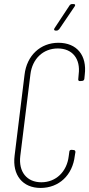

<svg xmlns="http://www.w3.org/2000/svg" viewBox="-20 -919 440 947"><path d="M254 -768H259C264 -768 268 -771 272 -775L348 -887C353 -894 351 -899 343 -899H335C331 -899 325 -896 323 -892L249 -780C244 -773 248 -768 254 -768ZM180 8C271 8 338 -55 349 -151L352 -169C352 -175 349 -179 343 -179L333 -180C327 -180 322 -177 322 -171L319 -149C310 -72 256 -20 184 -20C112 -20 71 -72 80 -149L130 -552C139 -629 193 -680 265 -680C337 -680 378 -629 368 -552L366 -529C365 -523 368 -519 374 -519L385 -520C391 -520 395 -524 396 -530L398 -550C410 -646 359 -708 268 -708C180 -708 112 -646 101 -550L52 -151C40 -55 92 8 180 8Z"/></svg>

Font: Barlow Condensed Thin
Style: Italic
Weight: 250
Width: 3
Italic angle: -7°
Designer: Jeremy Tribby
Foundry: Tribby Type
Version: Version 1.422;hotconv 1.0.109;makeotfexe 2.5.65596